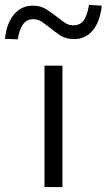

<svg xmlns="http://www.w3.org/2000/svg" viewBox="-73 -761 434 781"><path d="M108 0V-494H181V0ZM-1 -601 -53 -603Q-46 -667 -16 -702.5Q14 -738 61 -738Q93 -738 116.5 -722.5Q140 -707 158 -693Q172 -682 188.5 -670Q205 -658 225 -658Q253 -658 267.5 -678Q282 -698 289 -741L341 -738Q334 -673 304.5 -637.5Q275 -602 228 -602Q194 -602 170.5 -618Q147 -634 130 -648Q115 -660 98.5 -671.5Q82 -683 63 -683Q36 -683 21 -662.5Q6 -642 -1 -601Z"/></svg>

Font: Nunito Sans 7pt SemiExpanded Light
Style: Regular
Weight: 300
Width: 6
Designer: Vernon Adams
Foundry: Vernon Adams
Version: Version 3.101;gftools[0.9.27]